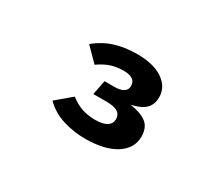

<svg xmlns="http://www.w3.org/2000/svg" viewBox="-70 -797 741 643"><g transform="rotate(30 300.0 -475.5)"><path d="M307 -642Q372 -642 407.8 -617.2Q443.5 -592.5 443.5 -553Q443.5 -525 426.5 -508.2Q409.5 -491.5 373 -484Q416 -477.5 437 -460.8Q458 -444 458 -409Q458 -363.5 415 -336.2Q372 -309 297 -309Q253.5 -309 211.8 -321.8Q170 -334.5 139.5 -365L197.5 -414Q220.5 -396 244 -388.2Q267.5 -380.5 295 -380.5Q325 -380.5 340 -390.2Q355 -400 355 -417.5Q355 -434.5 341.8 -443.5Q328.5 -452.5 297.5 -452.5H247L258 -508.5H295.5Q318.5 -508.5 330.8 -516.2Q343 -524 343 -538.5Q343 -571 296.5 -571Q270.5 -571 248.5 -564Q226.5 -557 201.5 -539.5L151 -590.5Q184.5 -618 223.2 -630Q262 -642 307 -642Z"/></g></svg>

Font: Fira Code Light SemiBold
Style: Regular
Weight: 600
Monospace: yes
Version: Version 5.002